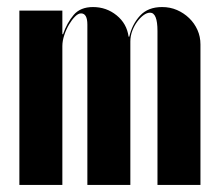

<svg xmlns="http://www.w3.org/2000/svg" viewBox="-20 -525 619 545"><path d="M347 -421Q355 -456 377.5 -480.5Q400 -505 440 -505Q463 -505 482.5 -496.5Q502 -488 517 -473.5Q532 -459 540.5 -440Q549 -421 549 -399V0H427V-437Q427 -489 406 -489Q397 -489 387.5 -482Q378 -475 369.5 -463.5Q361 -452 355.5 -437.5Q350 -423 350 -407V0H228V-455Q228 -487 210 -487Q202 -487 193 -478Q184 -469 176 -455.5Q168 -442 162.5 -425.5Q157 -409 157 -394V0H35V-495H157V-428H159Q170 -460 189 -482.5Q208 -505 244 -505Q282 -505 311 -481.5Q340 -458 345 -421Z"/></svg>

Font: Moniqa Black Display
Style: Regular
Weight: 900
Designer: Rajesh Rajput
Foundry: Rajesh Rajput
Version: Version 1.000